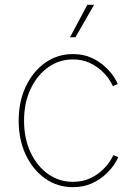

<svg xmlns="http://www.w3.org/2000/svg" viewBox="-20 -775 568 803"><path d="M284.7 7.8Q220.2 7.8 168.9 -28.3Q117.7 -64.5 87.9 -127.4Q58.1 -190.4 58.1 -270.5Q58.1 -350.6 87.9 -413.3Q117.7 -476.1 168.9 -512.5Q220.2 -548.8 284.7 -548.8Q329.1 -548.8 362.8 -533.2Q396.5 -517.6 419.9 -495.6Q443.4 -473.6 456.3 -453.4Q469.2 -433.1 472.2 -423.8L452.1 -414.6Q449.2 -422.9 437.5 -441.2Q425.8 -459.5 404.8 -479Q383.8 -498.5 354 -512.5Q324.2 -526.4 284.7 -526.4Q227.1 -526.4 180.9 -493.2Q134.8 -460 107.7 -402.3Q80.6 -344.7 80.6 -270.5Q80.6 -195.8 107.7 -137.9Q134.8 -80.1 180.9 -47.4Q227.1 -14.6 284.7 -14.6Q324.2 -14.6 354.7 -28.3Q385.3 -42 406.2 -61.8Q427.2 -81.5 439.2 -99.9Q451.2 -118.2 454.1 -126.5L474.1 -117.7Q471.2 -107.9 458 -87.6Q444.8 -67.4 421.1 -45.4Q397.5 -23.4 363.3 -7.8Q329.1 7.8 284.7 7.8ZM272.9 -619.1 345.2 -754.9H373.5L295.4 -619.1Z"/></svg>

Font: Inter 17pt Thin
Style: Regular
Weight: 250
Version: Version 4.001;git-66647c0bb